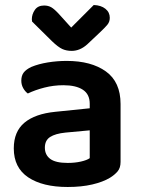

<svg xmlns="http://www.w3.org/2000/svg" viewBox="-20 -731 562 766"><path d="M250 -81Q279 -81 303 -86.5Q327 -92 338 -100V-211L241 -202Q201 -198 180 -184.5Q159 -171 159 -142Q159 -113 180.5 -97Q202 -81 250 -81ZM246 -488Q344 -488 402.5 -446Q461 -404 461 -316V-85Q461 -61 449 -47Q437 -33 419 -22Q391 -5 348 5Q305 15 250 15Q150 15 92.5 -23.5Q35 -62 35 -139Q35 -206 77.5 -241.5Q120 -277 201 -285L338 -299V-317Q338 -355 310.5 -373Q283 -391 233 -391Q194 -391 157 -381.5Q120 -372 91 -358Q80 -366 72.5 -379.5Q65 -393 65 -409Q65 -429 74.5 -441.5Q84 -454 105 -464Q134 -476 171 -482Q208 -488 246 -488ZM264 -621 354 -711Q383 -710 400.5 -696Q418 -682 418 -660Q418 -644 408.5 -632.5Q399 -621 381 -604L328 -554Q299 -528 266 -528Q245 -528 228.5 -535.5Q212 -543 187 -567L108 -645Q107 -649 107 -654Q107 -674 119 -691.5Q131 -709 156 -709Q172 -709 184.5 -702Q197 -695 217 -673Z"/></svg>

Font: Baloo Paaji 2 SemiBold
Style: Regular
Weight: 600
Designer: Shuchita Grover, Noopur Datye and Ek Type
Foundry: Ek Type
Version: Version 1.640;hotconv 1.0.111;makeotfexe 2.5.65597; ttfautoh